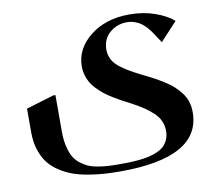

<svg xmlns="http://www.w3.org/2000/svg" viewBox="-79 -568 1015 906"><g transform="rotate(-10 428.0 -115.0)"><path d="M187 -162.1V13.2Q187 50.8 193.6 80.8Q200.2 110.8 211.2 131.6Q222.2 152.3 240 167Q257.8 181.6 276.4 190.4Q294.9 199.2 321.3 204.1Q347.7 209 371.3 210.4Q395 211.9 426.8 211.9Q455.1 211.9 474.9 211.4Q494.6 210.9 522.2 208.3Q549.8 205.6 568.8 201.2Q587.9 196.8 608.9 188Q629.9 179.2 642.6 167.2Q655.3 155.3 663.6 137Q671.9 118.7 671.9 95.2Q671.9 70.3 662.8 49.1Q653.8 27.8 634.5 9Q615.2 -9.8 591.3 -25.9Q567.4 -42 532.2 -61Q505.9 -74.2 488 -84Q470.2 -93.8 447.5 -107.9Q424.8 -122.1 409.7 -134.3Q394.5 -146.5 378.9 -162.6Q363.3 -178.7 354 -194.8Q344.7 -210.9 338.9 -231Q333 -251 333 -272.9Q333 -357.4 407.5 -416.7Q481.9 -476.1 596.2 -476.1Q663.1 -476.1 718.8 -456.3Q774.4 -436.5 806.2 -408.2L725.1 -320.8Q719.2 -328.6 708.5 -345.2Q697.8 -361.8 690.4 -372.8Q683.1 -383.8 670.2 -398.2Q657.2 -412.6 645 -421.1Q632.8 -429.7 615.2 -435.8Q597.7 -441.9 578.1 -441.9Q530.8 -441.9 495.8 -411.6Q460.9 -381.3 460.9 -331.1Q460.9 -287.1 493.2 -256.1Q525.4 -225.1 605 -186Q636.7 -170.4 657.5 -159.4Q678.2 -148.4 704.8 -131.8Q731.4 -115.2 748.3 -99.6Q765.1 -84 780.8 -64Q796.4 -43.9 803.7 -20.5Q811 2.9 811 29.8Q811 246.1 426.8 246.1Q386.2 246.1 351.8 243.9Q317.4 241.7 276.9 235.1Q236.3 228.5 204.3 217.3Q172.4 206.1 141.4 186.5Q110.4 167 89.8 141.1Q69.3 115.2 56.6 77.1Q43.9 39.1 43.9 -7.8V-122.1L176.8 -162.1Z"/></g></svg>

Font: Laureen pro
Style: Bold
Weight: 700
Designer: Ahmed zaza
Foundry: zazatype
Version: Version 1.000